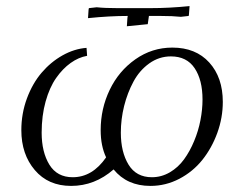

<svg xmlns="http://www.w3.org/2000/svg" viewBox="-20 -610 786 637"><path d="M50.8 -178.2Q50.8 -233.4 69.3 -283.4Q87.9 -333.5 118.2 -368.9Q148.4 -404.3 187.5 -426.3Q226.6 -448.2 267.1 -451.2L269 -424.8Q240.7 -419.9 214.4 -401.1Q188 -382.3 166.3 -351.3Q144.5 -320.3 131.3 -273.2Q118.2 -226.1 118.2 -169.9Q118.2 -105.5 143.8 -63.7Q169.4 -22 221.2 -22Q286.6 -22 332 -87.9Q314 -126 314 -178.2Q314 -249.5 344 -312Q374 -374.5 429.2 -413.3Q484.4 -452.1 551.8 -452.1Q629.4 -452.1 674.3 -402.6Q719.2 -353 719.2 -272Q719.2 -219.2 700.9 -168.9Q682.6 -118.7 651.4 -79.6Q620.1 -40.5 575 -16.8Q529.8 6.8 479 6.8Q401.4 6.8 356.9 -47.9Q294.4 6.8 215.8 6.8Q140.1 6.8 95.5 -45.7Q50.8 -98.1 50.8 -178.2ZM272 -549.8 273.9 -578.1 274.9 -583 300.8 -585.9Q327.6 -583 370.1 -583H478Q542 -583 608.9 -589.8L606.9 -562L606 -557.1L580.1 -554.2Q553.2 -557.1 512.2 -557.1H474.1L470.2 -529.8L400.9 -522.9L402.8 -550.8L403.8 -557.1Q343.3 -557.1 272 -549.8ZM380.9 -169.9Q380.9 -105.5 406.5 -63.7Q432.1 -22 483.9 -22Q515.6 -22 543.5 -38.3Q571.3 -54.7 590.6 -81.3Q609.9 -107.9 624 -141.8Q638.2 -175.8 645 -211.2Q651.9 -246.6 651.9 -279.8Q651.9 -344.7 625.7 -383.8Q599.6 -422.9 546.9 -422.9Q507.8 -422.9 475.3 -399.7Q442.9 -376.5 422.9 -339.4Q402.8 -302.2 391.8 -258.3Q380.9 -214.4 380.9 -169.9Z"/></svg>

Font: Dihjauti
Style: Italic
Weight: 400
Italic angle: -9°
Designer: T. Christopher White
Version: Version 3.0.0